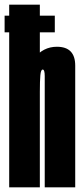

<svg xmlns="http://www.w3.org/2000/svg" viewBox="-31 -805 352 825"><path d="M-11.2 -666V-737.8H204.5V-666ZM8.5 0V-785H140.2V0ZM161.2 0V-344.1Q161.2 -450 161.2 -478.1Q161.2 -506.1 152.5 -506.1Q144.6 -506.1 142.4 -481.6Q140.2 -457.1 140.2 -410.4L75.8 -417.4Q75.8 -502.8 114.8 -553.4Q153.9 -604.1 213.5 -604.1Q292.2 -604.1 292.2 -523.2Q292.2 -442.2 292.2 -344.4V0Z"/></svg>

Font: Anybody UltraCondensed Thin
Style: Regular
Weight: 100
Width: 1
Designer: Tyler Finck
Foundry: Etcetera Type Company
Version: Version 1.110